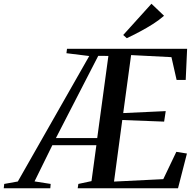

<svg xmlns="http://www.w3.org/2000/svg" viewBox="-109 -1003 1046 1023"><path d="M-89 0 -86.5 -23 -14 -36 366.5 -704.5 245 -719.5 248 -743H888L880.5 -577H832L804.5 -698.5L589.5 -709.5L547.5 -400.5L774 -411L765.5 -355L542.5 -363.5L498.5 -35.5L761 -48.5L830.5 -194L887 -185L839.5 0H305L308.5 -23L378.5 -38L404.5 -229.5H170L75 -36.5L161 -23L159 0ZM189 -267.5H409L468.5 -705L414.5 -705.5ZM566.5 -799.5 547.5 -816.5 698 -983 765 -919Q739.5 -896.5 706.2 -875.2Q673 -854 636.8 -834.8Q600.5 -815.5 566.5 -799.5Z"/></svg>

Font: Merriweather 120pt Medium
Style: Italic
Weight: 500
Italic angle: -7.8°
Version: Version 2.101